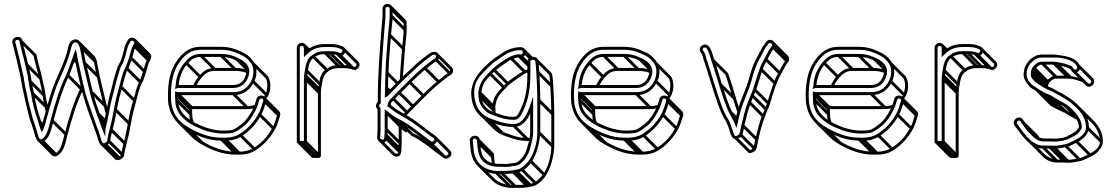

<svg xmlns="http://www.w3.org/2000/svg" viewBox="-20 -714 5633 970"><path d="M57.3 -500.7C54 -515 76.5 -516.5 78.6 -504.6C85.6 -466.8 100.1 -423 107.7 -385.5C114.3 -352.7 120.7 -336.9 124.5 -302.1C128.4 -269.9 131.7 -266.5 136.7 -241.5C144.1 -189.4 158.8 -140.9 173.9 -95.6C177.3 -85.6 178.7 -77.1 183.6 -64.3C184.5 -60.8 184.5 -61.3 185.3 -59.6L192 -46.3L198.7 -59.6C207.1 -76.3 210 -93.8 215.2 -113C227.8 -159 241 -204.6 255.1 -248.2C278.1 -318.8 315.4 -377.9 335.2 -455.1C340.2 -474.4 342.5 -492.4 354.4 -498.3C371 -506.6 380.7 -483.6 383.7 -472.2C388.3 -452.4 393.3 -418.8 398.7 -395.3C410.7 -343.4 422.5 -299 433.7 -248.4C442.3 -209.2 456.9 -171.5 468.9 -136.5C472.7 -125.5 476.8 -116 480 -108.4L488.9 -81.5C492 -72.3 495.3 -65 498 -58.2L512.3 -22.6L512.5 -61C512.5 -62.1 512.7 -64.1 513.2 -66C525.8 -108.1 533.8 -172.6 545.2 -215C553.7 -246.6 562.3 -278 569.3 -308.3L577.2 -336C581.8 -352.1 586.8 -370.1 593.5 -381.2C610.9 -410 617.5 -451.4 626.1 -479.7C628.4 -486.9 634.4 -495.2 638.6 -503.5C645 -514.6 663.3 -505.5 657.4 -493.5L652.5 -484.7C641.9 -466.2 639.2 -444.2 632.9 -425.4C627.4 -408.8 620.5 -386.8 613.3 -372.3C597.6 -344.6 591.2 -308.2 582.8 -278.1C572.1 -239.7 563 -205.7 555.6 -161.3C548.4 -122.8 542.7 -93.9 533.8 -60.9C527.3 -37 525 -26.1 521.6 -3C521.2 -0.8 518.9 3.3 509.5 8.4C493.6 16.8 487.9 -20 484.2 -33C480.9 -45.4 474.6 -60.1 469 -74.6L460 -100.6C448.3 -131 435.4 -170.4 424 -203.7C403.8 -262.6 392.8 -327.2 378.3 -390.7C375.1 -404.8 371.4 -420.6 369.5 -433.7C368.9 -437.7 369 -439.7 368.3 -442.8L362.7 -465.2L354 -443.8C352.7 -440.4 351.3 -435.5 350.8 -433.1L345 -417.6C334.7 -390.1 326.1 -362.2 315.1 -337C280.8 -268.3 257.6 -189.3 235.8 -107.4C225.3 -68.2 216.9 -22.8 189.4 -10.3C175.4 -4 169.5 -43.2 165 -55.6C160.1 -68.5 160.3 -75.1 154.9 -87.9C143.7 -114.6 136.9 -150.6 128.2 -182C122.6 -202.3 119.1 -219.4 115.4 -240.3C111.2 -263.6 107.3 -269.7 103.4 -299C98.7 -334.6 92.5 -350.5 86.4 -381.5C78.4 -421.7 65.9 -463.3 57.3 -500.7ZM42.7 -497.3C51.5 -458.9 63.8 -418 71.6 -378.5C78.1 -345.7 83.9 -331.9 88.6 -297C92.7 -266.2 96.7 -259.5 100.6 -237.7C104.4 -216.3 109.3 -197.3 113.7 -178.3C121.3 -147.9 128.7 -110.9 141.1 -82.1C145.1 -72.1 145.5 -64.7 151 -50.4C156 -36.7 163.1 18.1 195.6 3.3C233.2 -13.8 240.6 -67.6 250.2 -103.6C272 -185.3 295.1 -263.5 328.7 -330.6L328.8 -330.8C339.8 -357.2 348.2 -383.2 358.6 -411.1C373.2 -339.1 388.1 -267.8 409.8 -198.7C420.6 -166.3 434.1 -126.3 446 -95.4L455 -69.4C459.9 -55.1 464.8 -42.6 469.9 -28.5C473.7 -17.9 477 6.2 489 18.2C505.4 34.7 534.7 14.9 536.4 -1C539.8 -22.9 541.9 -33.8 548.2 -57.1C557.3 -90.4 563.6 -120 570.4 -158.7C578.1 -202.3 585.8 -233.9 597.2 -273.9C606.1 -305.3 613 -341.6 626.5 -365.3C635.2 -381.2 641.7 -404.3 647.1 -420.6C654.1 -441.5 657 -462.3 665.5 -477.3L670.6 -486.5C684.9 -515.1 642.2 -539.9 625.5 -510.7C621.6 -502.9 615.4 -493.3 611.9 -484.3C603.4 -453.8 596.2 -412.3 580.8 -389.2C572.6 -376.4 567.2 -356.5 562.8 -340L554.7 -311.9C547.2 -281.9 539.6 -250.6 530.8 -219C528.1 -208.8 503.1 -86.5 503.1 -86.5L494 -113.6C490.6 -121.5 487 -131.1 483.1 -141.5C471.2 -177 456.7 -213.9 448.3 -251.6C436.9 -302.9 425.3 -346.7 413.3 -398.7C408 -421.6 403.2 -454.3 398.3 -475.8C393.3 -494.6 375.9 -525.9 347.6 -511.7C326.3 -501 324.7 -474.4 320.8 -458.9C301.6 -384.1 264.7 -325.9 240.9 -252.8C223.5 -199.5 208.8 -142.9 192.9 -86.8C191.9 -90.8 190.3 -94.1 187.9 -100.9C172.6 -144.6 158.6 -193.5 151.4 -244.1C147.3 -271 143.2 -272.7 139.5 -303.9C135.4 -340.4 128.7 -356.8 122.4 -388.5C114.5 -427.5 100.1 -470.7 93.4 -507.4C87 -542.4 35.6 -528 42.7 -497.3ZM187.2 1.8 257.9 72.5 268.5 61.9 197.8 -8.8ZM237.7 -100.2 308.4 -29.5 319 -40.1 248.3 -110.8ZM316.7 -328.7 387.4 -258 398 -268.6 327.3 -339.3ZM346.7 -409.7 363.7 -392.7 374.3 -403.3 357.3 -420.3ZM352.7 -425.7 358.1 -420.3 368.7 -430.9 363.3 -436.3ZM507.7 20.3 578.4 91 589 80.4 518.3 9.7ZM523.7 3.3 594.4 74 605 63.4 534.3 -7.3ZM535.7 -53.7 606.4 17 617 6.4 546.3 -64.3ZM557.7 -154.7 628.4 -84 639 -94.6 568.3 -165.3ZM584.7 -270.7 655.4 -200 666 -210.6 595.3 -281.3ZM614.7 -363.7 685.4 -293 696 -303.6 625.3 -374.3ZM634.7 -417.7 705.4 -347 716 -357.6 645.3 -428.3ZM653.7 -475.7 724.4 -405 735 -415.6 664.3 -486.3ZM658.7 -484.7 729.4 -414 740 -424.6 669.3 -495.3ZM490.7 -78.7 502 -67.3 512.7 -78 501.3 -89.3ZM481.7 -105.7 505.8 -81.6 516.4 -92.2 492.3 -116.3ZM470.7 -133.7 508.9 -95.5 519.5 -106.1 481.3 -144.3ZM435.7 -244.7 506.4 -174 517 -184.6 446.3 -255.3ZM400.7 -391.7 471.4 -321 482 -331.6 411.3 -402.3ZM385.7 -468.7 456.4 -398 467 -408.6 396.3 -479.3ZM185.7 -60.7 187.4 -59 198 -69.6 196.3 -71.3ZM175.7 -92.7 193.5 -74.9 204.1 -85.5 186.3 -103.3ZM138.7 -237.7 209.4 -167 220 -177.6 149.3 -248.3ZM126.7 -297.7 197.4 -227 208 -237.6 137.3 -308.3ZM109.7 -381.7 180.4 -311 191 -321.6 120.3 -392.3ZM80.7 -500.7 149.8 -431.6C157.1 -393.2 170.9 -351.8 178.4 -314.8C184.9 -282 191.4 -266.2 195.3 -231.4C199.7 -194.1 204.6 -183.6 210.7 -150.1L225.5 -152.8C224.2 -159.6 223.1 -166.4 222.1 -173.3C218.3 -200.5 213.9 -201.9 210.2 -233.2C206.1 -269.7 199.5 -286.1 193.1 -317.8C185 -357.8 170.6 -401.3 163.7 -438.9L91.3 -511.3ZM371.7 -495.1 442.4 -424.4C447.9 -418.9 452.6 -409 454.4 -401.5C459.2 -381.7 464 -348.1 469.4 -324.6C481.4 -272.7 492.8 -228.1 504.4 -177.7C507.4 -164.4 510.8 -150.7 514.9 -137.6L529.2 -142.1C525.2 -155 522.1 -167.7 519 -180.9C507.2 -232.1 496 -276 484 -328C478.7 -350.9 474.2 -383.6 469 -405.1C466.6 -414.9 461.5 -426.5 453 -435L382.3 -505.7ZM655.9 -504.9 726.6 -434.1C729.3 -431.4 730.5 -427.8 728.1 -422.8L723.2 -414C712.7 -395.5 709.9 -373.5 703.6 -354.7C698.1 -338.1 691.2 -316.1 684 -301.6C668.4 -274.1 663.4 -237.2 653.6 -207.7C641.1 -170.3 633.6 -134.4 626.3 -90.6C619.1 -52.1 613.4 -23.2 604.5 9.8C598 33.7 595.8 44.6 592.3 67.7C592.2 68.6 578.6 86.6 570.3 78.3L499.6 7.6L489 18.2L559.7 88.9C576.1 105.4 605.4 85.6 607.1 69.7C610.5 47.8 612.6 37 619 13.7C628 -19.7 634.3 -49.3 641.1 -88C648.8 -131.6 656.5 -163.2 667.9 -203.2C676.8 -234.6 683.7 -270.9 697.2 -294.6C706.2 -310 712.4 -333.8 717.8 -349.9C724.8 -370.8 727.7 -391.6 736.2 -406.6L741.3 -415.8C747 -427.1 744 -437.9 737.2 -444.8L666.5 -515.5ZM390.1 -276.4C388.7 -273 387.3 -269.6 385.8 -266.3C351.5 -197.5 328.3 -118.6 306.5 -36.7C296 2.5 287.6 47.9 260.1 60.4C256 62.2 254.7 61.6 252.3 59.3L181.6 -11.5L171 -0.8L241.7 69.9C247.7 75.9 256.9 78.3 266.3 74C303.9 56.9 311.3 3.2 321 -32.9C342.8 -114.6 365.8 -192.8 399.4 -259.9C401 -263.5 402.5 -267.2 404 -270.8Z M867.5 -282.1C867.5 -281.8 867.3 -280.2 866.7 -277.8L863.4 -264.5L876.4 -268.9C877.8 -269.4 878.4 -269.5 878.4 -269.5H1158C1195.2 -269.5 1219.1 -290.5 1230.8 -316.8C1235.3 -326.9 1240.2 -342.7 1239.5 -355.7C1237.4 -393.1 1202.9 -411.4 1178.7 -422.8C1155.4 -433.7 1130.4 -441.5 1097 -441.5L994 -441.5C953.9 -441.5 933.4 -421.8 915.3 -400.9C889.5 -371.1 870.3 -333.3 867.5 -282.1ZM882.8 -284.5C887.1 -329.8 902.9 -363.6 926.7 -391.1C944.1 -411.3 959.9 -426.5 994 -426.5L1097 -426.5C1128.1 -426.5 1150.3 -419.6 1172.3 -409.2C1192.8 -399.6 1224.5 -384.8 1224.5 -355V-354.2C1226.1 -345.9 1220.6 -331 1217.2 -323.2C1207.6 -301 1189.3 -284.5 1158 -284.5ZM1118 -54.5H1098C1092.2 -54.5 1087.4 -54.8 1083 -55.4C1052.6 -59.2 1025.6 -66.6 1000.9 -76.9C978.5 -86.3 954.3 -97.4 937.5 -110C908.4 -131.8 880.5 -158.6 880.5 -208V-208.3C879.6 -217.1 879.5 -224.5 879.5 -233.5H1158C1215 -233.5 1244.7 -263.4 1263.8 -300.7C1277.8 -328.3 1281.4 -369.4 1263.9 -397.9C1252.1 -417.2 1234 -435.4 1213.4 -445.7C1181 -461.9 1146.2 -477.5 1097 -477.5H994C928.8 -477.5 894.5 -437.9 869.8 -401.2C841.5 -359.2 828.5 -302 828.5 -233C828.5 -212.7 828.6 -192.4 833.7 -175.1C846.6 -116.7 883.2 -80.8 928.8 -55C973 -30 1030.2 -3.5 1098 -3.5H1118C1151.1 -3.5 1176.8 -10.7 1199.1 -24.7C1241.8 -51.5 1274.3 -87.8 1298.5 -131.3C1310.7 -153.1 1316.7 -176.5 1324.2 -199.8C1327.3 -209.5 1324.3 -218.1 1318.6 -223.8C1307.1 -235.3 1281.9 -235.3 1275.8 -214.2C1271.7 -201.8 1268.3 -186.6 1263.2 -175C1252.3 -150.6 1237.3 -126.3 1221.2 -106.7C1215.3 -99.6 1198.9 -85.2 1188.7 -78.2C1171 -65.9 1160 -55.5 1136 -55.5H1135.5C1130.4 -54.8 1124.6 -54.5 1118 -54.5ZM864.5 -233C864.5 -224.8 865.5 -216.3 865.5 -207.4C865.5 -168.8 882.2 -140.5 902.8 -119.9C927.9 -94.8 959 -77 995.3 -63C1021.6 -51 1049.9 -44.5 1081 -40.6C1086 -39.9 1091.8 -39.5 1098 -39.5H1118C1124.6 -39.5 1131.8 -40.4 1136.4 -40.5C1167.1 -41.4 1180.5 -55.1 1197 -65.7C1206.7 -72.1 1225.1 -87.6 1232.8 -97.2C1249.9 -117.8 1265.5 -143.4 1276.9 -169C1282.9 -182.5 1286.3 -198.3 1290.1 -209.6C1293.5 -220.9 1313.6 -217.3 1309.8 -204.2C1302 -180.8 1296.6 -157.8 1285.5 -138.7C1262.1 -95.8 1231.7 -62.9 1190.9 -37.3C1172.9 -26 1150 -18.5 1118 -18.5H1098C1034.1 -18.5 979.5 -43.5 936.2 -68C893.8 -92 860 -124 848.3 -178.6C846.7 -187 844.5 -195.4 844.5 -206V-206.3L844.5 -206.5C843.8 -215.7 843.5 -224.5 843.5 -233C843.5 -299.4 856.1 -354.6 882.2 -392.8C907.5 -429.9 936.7 -462.5 994 -462.5H1097C1142.9 -462.5 1174.7 -448.3 1206.6 -432.3C1224.4 -423.4 1240.9 -406.9 1251.1 -390.1C1264.5 -368.2 1262.3 -331.9 1250.2 -307.2C1233 -272.1 1206.9 -248.5 1158 -248.5H878C876.8 -248.5 875.7 -248.7 874.4 -249.1L864.5 -252.5ZM1152.7 -235.7 1223.4 -165 1234 -175.6 1163.3 -246.3ZM1251.7 -298.7 1322.4 -228 1333 -238.6 1262.3 -309.3ZM927.2 -56.2 997.9 14.5 1008.5 3.9 937.8 -66.8ZM1092.7 -5.7 1163.4 65 1174 54.4 1103.3 -16.3ZM1112.7 -5.7 1183.4 65 1194 54.4 1123.3 -16.3ZM1189.7 -25.7 1260.4 45 1271 34.4 1200.3 -36.3ZM1286.7 -129.7 1357.4 -59 1368 -69.6 1297.3 -140.3ZM1311.7 -196.7 1382.4 -126 1393 -136.6 1322.3 -207.3ZM867.7 -202.7 938.4 -132 949 -142.6 878.3 -213.3ZM869.7 -276.7 874.7 -271.7 885.3 -282.3 880.3 -287.3ZM915.7 -390.7 986.4 -320 997 -330.6 926.3 -401.3ZM988.7 -428.7 1059.4 -358 1070 -368.6 999.3 -439.3ZM1091.7 -428.7 1162.4 -358 1173 -368.6 1102.3 -439.3ZM1170.2 -410.7 1226.5 -354.4 1237.1 -365 1180.8 -421.3ZM1235.2 -358.2C1215.8 -365.8 1194.4 -370.8 1167.7 -370.8L1064.7 -370.8C1024.6 -370.8 1004.3 -351 986 -330.2C972.9 -315.3 962.8 -298.9 954.6 -280L968.4 -274C975.8 -291.2 985.5 -306.9 997.4 -320.4C1015 -340.4 1030.6 -355.8 1064.7 -355.8L1167.7 -355.8C1192.6 -355.8 1211.8 -351.3 1229.7 -344.3ZM866.7 -227.7 935.2 -159.2C935.3 -150.2 936.2 -144.7 936.2 -136.7C936.2 -119 940.1 -101.8 946.2 -87.9L959.9 -94C954.5 -106.2 951.2 -120.3 951.2 -137.3V-137.6L951.2 -137.9C950.5 -146.3 950.2 -154.5 950.2 -162.3V-165.4L877.3 -238.3ZM1308 -213.2 1378.7 -142.5C1380.6 -140.6 1382 -137.8 1380.5 -133.5C1372.9 -110 1367.3 -87.1 1356.2 -68C1333.3 -26 1302.4 9 1261.6 33.4C1243.4 44.3 1220.7 52.2 1188.7 52.2H1168.7C1104.9 52.2 1050.3 27.2 1006.9 2.7C989.4 -7.2 973.4 -18.5 960 -32L889.2 -102.7L878.6 -92.1L949.3 -21.4C964 -6.7 981.2 5.4 999.5 15.8C1043.7 40.7 1100.9 67.2 1168.7 67.2H1188.7C1221.8 67.2 1247.5 60 1269.8 46C1312.5 19.2 1345 -17.1 1369.2 -60.6C1381.4 -82.4 1387.4 -105.8 1394.9 -129.1C1398 -138.8 1395 -147.4 1389.3 -153.1L1318.6 -223.8ZM1252.2 -388.7 1322.3 -318.6C1335.4 -295.5 1331.9 -261.1 1321 -236.5C1317.7 -229.2 1314.4 -225 1310.5 -219.5L1322.7 -210.9C1327 -216.9 1330.8 -223.2 1334.3 -229.7C1348.7 -257 1350.8 -300.8 1334.1 -328L1262.8 -399.3ZM1269.7 -185.3C1258.3 -180.6 1244.9 -177.8 1228.7 -177.8H951.8L883.3 -246.3L872.7 -235.7L945.6 -162.8H1228.7C1246.7 -162.8 1262.1 -165.9 1275.5 -171.5Z M1505 -497.5C1491.1 -497.5 1479.5 -486.3 1479.5 -472V2C1479.5 13.8 1494 13.5 1505 13.5C1513 13.5 1530.5 15.4 1530.5 2L1530.5 -315C1530.5 -321.7 1530.8 -327 1531.5 -331.5V-332C1531.5 -340.2 1534.1 -347.8 1535.4 -356.9C1539.7 -386.8 1547.6 -413.6 1566.2 -422.7C1580 -434.7 1595.1 -440.5 1622 -440.5H1646C1658.9 -440.5 1670.7 -439.6 1680.6 -436.9L1690.1 -433.1C1722.4 -419.3 1738.1 -471.6 1708.3 -480.1L1697.7 -484C1682 -490.5 1665.1 -491.5 1646 -491.5H1622C1580.9 -491.5 1554.1 -479.6 1530.5 -460.1V-472C1530.5 -486.1 1519 -497.5 1505 -497.5ZM1515.5 -472V-424.9L1528.3 -437.7C1551.3 -460.7 1576.5 -476.5 1622 -476.5H1646C1664.8 -476.5 1679.5 -475.1 1692.3 -470L1703.7 -465.9C1716.6 -461.8 1707.4 -442 1695.9 -446.9L1685.4 -451.1C1674.1 -454.5 1659.9 -455.5 1646 -455.5H1622C1593.4 -455.5 1573.3 -448.2 1557.8 -435.3C1531.6 -421.5 1524.6 -387.5 1520.6 -359C1519.6 -352.2 1517.1 -342.5 1516.5 -332.5C1516.1 -326.7 1515.5 -321.8 1515.5 -315L1515.5 -2.1C1513 -1.7 1509.6 -1.5 1505 -1.5C1500.4 -1.5 1496.6 -1.8 1494.5 -2.1V-472C1494.5 -477.9 1499.3 -482.5 1505 -482.5C1510.7 -482.5 1515.5 -477.8 1515.5 -472ZM1499.7 11.3 1570.4 82 1581 71.4 1510.3 0.7ZM1517.7 7.3 1588.4 78 1599 67.4 1528.3 -3.3ZM1517.7 -309.7 1588.4 -239 1599 -249.6 1528.3 -320.3ZM1518.7 -326.7 1589.4 -256 1600 -266.6 1529.3 -337.3ZM1522.7 -352.7 1593.4 -282 1604 -292.6 1533.3 -363.3ZM1556.7 -423.7 1627.4 -353 1638 -363.6 1567.3 -434.3ZM1616.7 -442.7 1687.4 -372 1698 -382.6 1627.3 -453.3ZM1640.7 -442.7 1711.4 -372 1722 -382.6 1651.3 -453.3ZM1517.7 -466.7 1533 -451.4 1543.6 -462 1528.3 -477.3ZM1512.4 -479.4 1537.2 -454.6 1547.8 -465.2 1523 -490ZM1707.4 -463.9 1778.1 -393.2C1785.2 -386.1 1776.3 -373.3 1767.9 -375.7L1698.3 -445.3L1687.7 -434.7L1759.4 -363C1783.3 -352.6 1809.9 -382.6 1788.7 -403.8L1718 -474.5ZM1602.2 -260.8V-261.3C1602.2 -269.5 1604.8 -277 1606.1 -286.2C1610.4 -316.4 1618.4 -342.4 1636.9 -352C1650.9 -363.9 1665.6 -369.8 1692.7 -369.8H1716.7C1729.7 -369.8 1742.6 -368.7 1751.7 -366.1L1779.5 -358.1L1688.3 -449.3L1677.7 -438.7L1732.1 -384.3C1725.2 -384.7 1722.1 -384.8 1716.7 -384.8H1692.7C1664.1 -384.8 1644 -377.5 1628.5 -364.6C1602.4 -350.8 1595.3 -316.8 1591.3 -288.3C1590.3 -281.5 1587.8 -271.8 1587.2 -261.8C1586.8 -256 1586.2 -251 1586.2 -244.3L1586.2 68.6C1583.8 69 1580.3 69.2 1575.7 69.2C1569 69.2 1564.3 68.5 1563.1 68.2L1492.9 -2L1482.3 8.6L1553 79.3C1558.4 84.7 1566.1 84.2 1575.7 84.2C1583.8 84.2 1601.2 86.1 1601.2 72.7L1601.2 -244.3C1601.2 -251 1601.5 -256.3 1602.2 -260.8Z M1948.5 -669V-634C1948.5 -607.7 1942.7 -567.5 1940.5 -538.6C1935.9 -476.7 1929.3 -412.3 1927.5 -346.2C1926.8 -322.2 1925.5 -296.9 1925.5 -270.1C1925.5 -257.3 1925.2 -245.3 1924.5 -233.4L1923.8 -220.5L1935.4 -226.3C1939.2 -228.2 1941.6 -231.4 1945.6 -236L1975.4 -265.8C2009.3 -302.5 2046.5 -336.1 2083.2 -370.6C2096.8 -383.4 2115.4 -399.6 2129.3 -409.8C2135.5 -414.4 2141.1 -418.2 2146.7 -423.1L2159.9 -432.6C2169.8 -439.6 2176.6 -439.4 2180.2 -435.8C2184.7 -431.2 2183.9 -422.6 2178.8 -419.2C2156.8 -406.7 2140.8 -391.7 2121.4 -376.4C2094.6 -355.2 2068.1 -329.7 2043.7 -305.3L1990.6 -252.2C1982.1 -243.7 1972.7 -233.3 1960.7 -221.3C1944.3 -204.9 1940.7 -200.9 1936.8 -177.3C1950.3 -168.9 1964.5 -155.6 1980.1 -145.6L2004.4 -131.4C2026.4 -118.6 2054.8 -102.3 2076.6 -86L2114.5 -58C2127.2 -48.6 2138.5 -38.7 2150.7 -29.9L2169.8 -16.8C2181.9 -8.7 2167.1 6.8 2157.3 -0.1C2105.4 -36.7 2054.7 -83.4 1994.5 -112.6C1984.6 -117.4 1976.6 -122.5 1968.9 -127.4C1956.8 -135.1 1946.9 -144.4 1935.5 -153L1923.5 -162L1923.5 -61C1923.5 -52.5 1923.2 -43 1922.5 -32.5L1921.5 -17.2V-17C1921.5 -3 1901.1 -8.5 1900.5 -18.7L1901.5 -33.5C1902.2 -43.6 1902.5 -52.8 1902.5 -61V-169C1892 -176 1892.8 -184.2 1903.5 -190.8V-197C1903.5 -336 1913.8 -467.4 1924.5 -593.3C1925.9 -609.8 1927.5 -623.6 1927.5 -634V-669C1927.5 -675.6 1931.5 -679.5 1937.5 -679.5C1943.7 -679.5 1948.5 -675.2 1948.5 -669ZM1937.5 -694.5C1923.1 -694.5 1912.5 -683.2 1912.5 -669V-634C1912.5 -624.4 1911 -611.6 1909.5 -594.8C1898.9 -468.6 1888.6 -338.7 1888.5 -198.8C1878.7 -189.8 1874.8 -174 1887.5 -161.3V-61C1887.5 -53.2 1887.2 -44.4 1886.5 -34.5L1885.5 -19.2V-19C1885.5 1 1914 16.9 1930.5 -0.8C1932.2 -2.6 1936.5 -16.5 1936.5 -16.5L1937.5 -31.5C1938.2 -42.4 1938.5 -52.1 1938.5 -61V-131.7C1945.5 -126.2 1953.2 -120.1 1960.7 -114.8C1968.9 -109.1 1978.6 -104.7 1987.5 -99.4C2046 -71.3 2095 -25.7 2148.7 12.1C2176 31.4 2205.2 -11 2178.2 -29.2L2159.3 -42.1C2147.7 -50.5 2135 -59.6 2123.6 -69.9L2085.5 -98C2063.3 -114.4 2034.9 -132.9 2011.6 -144.6L1987.9 -158.4C1977.3 -164.6 1966.6 -175.2 1953.2 -184.5C1955.9 -197.3 1956.4 -195.8 1971.3 -210.7C1983.3 -222.7 1993.5 -233.3 2001.4 -241.8L2054.3 -294.7C2078.5 -318.9 2104.8 -344.1 2130.7 -364.6C2151 -380.8 2165.3 -394.3 2186.7 -406.5C2197.5 -412.6 2202.7 -429.6 2194.2 -442.2C2183 -459.3 2162.8 -450.8 2152.1 -445.5L2137.3 -434.9C2131.4 -429.6 2125.8 -425.3 2120.7 -422.2C2106.3 -410.7 2086.7 -395.3 2072.8 -381.4C2036.3 -348 1998.4 -312.9 1964.6 -276.2L1940.3 -251.9C1940.4 -257.1 1940.5 -264.1 1940.5 -269.9C1940.5 -296.4 1941.8 -321.8 1942.5 -345.8C1944.3 -411.1 1950.9 -475.3 1955.5 -537.5C1957.6 -565.6 1963.5 -605.9 1963.5 -634V-669C1963.5 -683.5 1951.7 -694.5 1937.5 -694.5ZM1923.7 -11.7 1994.4 59 2005 48.4 1934.3 -22.3ZM1924.7 -26.7 1995.4 44 2006 33.4 1935.3 -37.3ZM1925.7 -55.7 1996.4 15 2007 4.4 1936.3 -66.3ZM1925.7 -141.7 1996.4 -71 2007 -81.6 1936.3 -152.3ZM2147.7 11.3 2218.4 82 2229 71.4 2158.3 0.7ZM1960.7 -210.7 2031.4 -140 2042 -150.6 1971.3 -221.3ZM1990.7 -241.7 2061.4 -171 2072 -181.6 2001.3 -252.3ZM2043.7 -294.7 2114.4 -224 2125 -234.6 2054.3 -305.3ZM2120.7 -365.2 2191.4 -294.5 2202 -305.1 2131.3 -375.8ZM2177.7 -407.7 2248.4 -337 2259 -347.6 2188.3 -418.3ZM1927.7 -264.7 1945.7 -246.7 1956.3 -257.3 1938.3 -275.3ZM1929.7 -340.7 1984.2 -286.2 1994.8 -296.8 1940.3 -351.3ZM1942.7 -532.7 2013.4 -462 2024 -472.6 1953.3 -543.3ZM1950.7 -628.7 2021.4 -558 2032 -568.6 1961.3 -639.3ZM1950.7 -663.7 2021.4 -593 2032 -603.6 1961.3 -674.3ZM1945.6 -676.3 2016.3 -605.6C2018.1 -603.8 2019.2 -601.3 2019.2 -598.3V-563.3C2019.2 -537 2013.4 -496.7 2011.2 -467.9C2007.4 -416.6 2002.3 -363.7 1999.6 -309.6L2014.5 -308.8C2017.2 -362.5 2022.4 -415.3 2026.2 -466.8C2028.3 -494.8 2034.2 -535.2 2034.2 -563.3V-598.3C2034.2 -605.3 2031.4 -611.7 2026.9 -616.2L1956.2 -686.9ZM2182.7 -432.7 2252.8 -362.5C2255.7 -357.1 2253.3 -350.7 2249.5 -348.5C2227.6 -335.7 2211.5 -321 2192.1 -305.7C2165.3 -284.5 2138.8 -259 2114.4 -234.6L2061.3 -181.5C2052.8 -173 2043.4 -162.6 2031.4 -150.6C2024.4 -143.6 2020 -139.7 2016.3 -134.8L2028.4 -125.9C2030.6 -128.9 2034.8 -132.8 2042 -140C2054 -152 2064.3 -162.6 2072.1 -171.1L2125 -224C2149.2 -248.2 2175.5 -273.4 2201.4 -293.9C2221.8 -310 2236 -323.6 2257.4 -335.8C2268.4 -342.4 2273.4 -359.3 2264.5 -372.1L2193.3 -443.3ZM2171.8 -15.2 2242.5 55.5C2251.3 64.3 2236.8 76.7 2228 70.6C2176.4 34.2 2126.6 -13.1 2066.1 -41.5L1996.3 -111.3L1985.7 -100.7L2057.3 -29C2116.5 -1.7 2165.6 44.9 2219.4 82.8C2242.5 99.1 2275.5 67.3 2253.1 44.9L2182.4 -25.8ZM1959.7 -115.7 1994.2 -81.2 1994.2 9.7C1994.2 18.2 1993.9 27.8 1993.2 38.2L1992.2 53.5V53.7C1992.2 62.4 1981 65.5 1973.9 58.4L1903.2 -12.3L1892.6 -1.7L1963.3 69C1973.1 78.8 1991 80.9 2001.2 69.9C2002.9 68.1 2007.2 54.2 2007.2 54.2L2008.2 39.2C2008.9 28.4 2009.2 18.6 2009.2 9.7L2009.2 -61C2016.2 -55.5 2023.9 -49.4 2031.4 -44.1L2041 -55.6L1970.3 -126.3Z M2535.4 114.5C2528.5 113.9 2520 113.5 2512 113.5H2488.3C2460.8 110.8 2444.2 102.9 2429.3 88C2412.9 71.6 2408.1 41.6 2405.5 7.4L2404.5 -6.8C2398.5 -40.4 2349.7 -31.5 2353.5 -1.2L2354.5 11.8C2355.8 21.1 2356.9 30 2357.5 38.5C2362.8 112.5 2412 158.8 2485.4 164.5L2485.7 164.5H2512C2532.6 164.5 2555.5 165 2573.4 161.4L2589.9 158.5C2623 155.3 2650.3 126.6 2666.3 103.1C2690.6 67.3 2706 10.5 2709.5 -44.5L2709.5 -44.8V-208C2709.5 -261.7 2706.8 -300.9 2704.5 -350.4C2702.7 -372.5 2703.2 -395.1 2697.1 -413.5C2688.9 -436 2644.5 -428.8 2644.5 -405V-338C2644.5 -252.6 2629.6 -196 2600.4 -142.6C2592.5 -128.1 2588 -123.5 2574 -123.5C2545.6 -123.5 2520.3 -130.5 2497.7 -139C2478.2 -146.4 2457.6 -151.3 2444 -163.6C2427.7 -178.3 2412.5 -199 2412.5 -226V-226.4C2411.8 -233.5 2411.5 -238.9 2411.5 -245.6C2416.3 -290.4 2434.7 -310.1 2461.4 -336.8L2480.2 -356.6C2483.6 -360.2 2563.1 -416.9 2564.3 -414.3C2570.6 -417.4 2593.5 -424.5 2601 -424.5L2611 -424.5C2625.1 -424.5 2636.5 -435.1 2636.5 -449.5C2636.5 -463.7 2625.5 -475.5 2611 -475.5H2601C2592.1 -475.5 2581.6 -473.3 2570 -470.2C2542.6 -463 2533.2 -456.5 2509.4 -440.8C2487.3 -426.2 2461.6 -409.2 2444.7 -392.3L2424.7 -372.3C2393.2 -340.8 2366.4 -307.6 2360.5 -248.3V-248C2360.5 -172.2 2393.2 -125.6 2447.3 -103C2483.9 -87.7 2523.2 -72.5 2575 -72.5C2618.6 -72.5 2642.8 -106 2658.5 -140.2L2658.5 -47C2658.5 -27.9 2654.6 -7.9 2649.8 8.9C2646.6 21.6 2637.3 53.2 2632.6 61C2621.9 78.8 2603.1 105.2 2582.9 108.6L2564.8 110.7L2563.8 111.2C2553.6 111.2 2545.5 114.4 2535.4 114.5ZM2621.5 -449.5C2621.5 -443.5 2617.6 -439.5 2611 -439.5L2601 -439.5C2588.3 -439.5 2566.5 -432.1 2557.7 -427.7C2531.1 -414.4 2490.5 -386.8 2469.8 -367.4L2450.6 -347.2C2423.5 -320.1 2402.8 -296.9 2396.5 -246.4V-246C2396.5 -240 2397.3 -232.4 2397.5 -225.7C2398.4 -191.2 2417 -169.4 2433.7 -152.7C2448.7 -137.7 2474.5 -132.1 2492.3 -125C2516.3 -116.4 2542.9 -108.5 2574 -108.5C2594.4 -108.5 2604.8 -119.4 2613.6 -135.4C2643.9 -191 2659.5 -250.9 2659.5 -338V-405C2659.5 -413 2681.2 -412.8 2682.9 -408.5C2687.6 -394.6 2687.3 -372.4 2689.5 -349.3C2691.9 -299.8 2694.5 -261 2694.5 -208V-45C2694.5 8 2676.6 62.9 2653.9 94.6C2645.3 106.1 2625.2 128.1 2612.3 135.5C2603.7 140.4 2595.8 143 2588.4 143.5L2588 143.5L2570.6 146.6C2554.8 149.4 2532.8 149.5 2512 149.5H2486.3C2419.2 143.9 2377.3 104.6 2372.5 37.4C2371.5 24.7 2369.7 10.8 2368.4 -2.9C2366.6 -17.5 2387.5 -15.7 2389.5 -5.3L2390.5 8.6C2392.9 39.8 2396.7 70.7 2413 92.5C2428.9 113.7 2454.7 125.5 2487.7 128.5H2512C2519.9 128.5 2527.5 128.8 2534.7 129.5H2535C2548.4 129.5 2558.8 128.3 2569.1 125.3L2585 123.4C2614.8 118.5 2635.2 86.6 2645.3 69C2653.9 55.4 2660.8 26.3 2664.3 12.8C2669.2 -6.4 2673.5 -25.9 2673.5 -47L2673.5 -227.2L2658.9 -183.4C2644.7 -140.7 2622.9 -87.5 2575 -87.5C2526.6 -87.5 2490.9 -103.5 2452.5 -117.1C2404 -137.8 2375.5 -181 2375.5 -247.7C2375.5 -302.8 2405 -331.3 2435.3 -361.7L2455.3 -381.7C2470.5 -396.8 2495.7 -413.8 2517.6 -428.2C2542.3 -444.5 2547.6 -448.8 2574 -455.8C2585.3 -458.7 2593.9 -460.5 2601 -460.5H2611C2617.2 -460.5 2621.5 -455.7 2621.5 -449.5ZM2444.7 -104.7 2515.4 -34 2526 -44.6 2455.3 -115.3ZM2569.7 -74.7 2640.4 -4 2651 -14.6 2580.3 -85.3ZM2413.7 93.3 2423.7 103.3 2434.3 92.7 2424.3 82.7ZM2392.7 13.3 2463.4 84 2474 73.4 2403.3 2.7ZM2480.7 162.3 2551.4 233 2562 222.4 2491.3 151.7ZM2506.7 162.3 2577.4 233 2588 222.4 2517.3 151.7ZM2566.7 159.3 2637.4 230 2648 219.4 2577.3 148.7ZM2583.7 156.3 2654.4 227 2665 216.4 2594.3 145.7ZM2610.7 147.3 2681.4 218 2692 207.4 2621.3 136.7ZM2654.7 104.3 2725.4 175 2736 164.4 2665.3 93.7ZM2696.7 -39.7 2767.4 31 2778 20.4 2707.3 -50.3ZM2696.7 -202.7 2767.4 -132 2778 -142.6 2707.3 -213.3ZM2691.7 -344.7 2762.4 -274 2773 -284.6 2702.3 -355.3ZM2399.7 -220.7 2470.4 -150 2481 -160.6 2410.3 -231.3ZM2398.7 -240.7 2469.4 -170 2480 -180.6 2409.3 -251.3ZM2450.7 -336.7 2521.4 -266 2532 -276.6 2461.3 -347.3ZM2469.7 -356.7 2540.4 -286 2551 -296.6 2480.3 -367.3ZM2555.7 -415.7 2626.4 -345 2637 -355.6 2566.3 -426.3ZM2595.7 -426.7 2646.7 -375.7 2657.3 -386.3 2606.3 -437.3ZM2605.7 -426.7 2646.7 -385.7 2657.3 -396.3 2616.3 -437.3ZM2623.7 -444.2 2656.4 -411.5 2667 -422.1 2634.3 -454.8ZM2618.3 -457.5 2662.5 -413.4 2673.1 -424 2628.9 -468.2ZM2470.3 -136.9 2484.9 -140.2C2483.8 -145 2483.2 -150 2483.2 -155.3V-155.6C2482.6 -162.8 2482.3 -168.2 2482.2 -174.9C2487 -219.7 2505.4 -239.4 2532.1 -266L2550.9 -285.9C2554.3 -289.5 2633.8 -346.2 2635 -343.6C2638.2 -345.2 2646.2 -348.1 2654.1 -350.4L2650 -364.8C2641.2 -362.3 2633.3 -359 2628.2 -356.9L2628.1 -356.8C2601.3 -342 2563.1 -315.3 2540.5 -296.7L2521.3 -276.5C2495.3 -250.5 2471.4 -225.6 2467.2 -175.7V-175.3C2467.2 -163.3 2468 -146.8 2470.3 -136.9ZM2684.7 -405.7 2754.1 -336.3C2758.5 -320.9 2758.1 -300.9 2760.2 -278.6C2762.6 -229.1 2765.2 -190.3 2765.2 -137.3L2765.2 25.7C2765.2 78.7 2747.3 133.6 2724.6 165.3C2716 176.8 2695.9 198.9 2683 206.2C2674.2 211.2 2666.4 213.6 2658.8 214.3L2641.3 217.3C2625.5 220.1 2603.5 220.2 2582.7 220.2H2557C2521.7 217.3 2495.4 205.6 2476 186.2L2405.3 115.5L2394.7 126.1L2465.4 196.8C2488.4 219.8 2518.8 231.3 2556.4 235.2H2582.7C2603.3 235.2 2626.2 235.7 2644.1 232.1L2660.6 229.2C2693.7 226 2721 197.4 2737 173.8C2761.3 138 2776.8 81.2 2780.2 26.2L2780.2 25.9L2780.2 -137.3C2780.2 -191 2777.5 -230.2 2775.2 -279.7V-279.8L2775.2 -280C2773 -302.9 2773.5 -325.7 2767.3 -344.3L2695.3 -416.3ZM2391.7 -0.7 2460.4 68 2461.2 79.3C2462.3 93.5 2463.8 107.4 2466.4 120.5L2481.1 117.6C2478.7 105.5 2477.2 92 2476.2 78.2L2475 61.4L2402.3 -11.3ZM2660.5 -18.6C2655.9 -17.4 2651 -16.8 2645.7 -16.8C2597.3 -16.8 2561.6 -32.8 2523.2 -46.4C2508.6 -52.5 2494.9 -61.8 2483.2 -73.5L2412.5 -144.2L2401.8 -133.6L2472.6 -62.9C2485.8 -49.6 2501.3 -39.3 2517.8 -32.4C2555.3 -19 2593.8 -1.8 2645.7 -1.8C2652.2 -1.8 2658.4 -2.6 2664.1 -4Z M2903.5 -282.1C2903.5 -281.8 2903.3 -280.2 2902.7 -277.8L2899.4 -264.5L2912.4 -268.9C2913.8 -269.4 2914.4 -269.5 2914.4 -269.5H3194C3231.2 -269.5 3255.1 -290.5 3266.8 -316.8C3271.3 -326.9 3276.2 -342.7 3275.5 -355.7C3273.4 -393.1 3238.9 -411.4 3214.7 -422.8C3191.4 -433.7 3166.4 -441.5 3133 -441.5L3030 -441.5C2989.9 -441.5 2969.4 -421.8 2951.3 -400.9C2925.5 -371.1 2906.3 -333.3 2903.5 -282.1ZM2918.8 -284.5C2923.1 -329.8 2938.9 -363.6 2962.7 -391.1C2980.1 -411.3 2995.9 -426.5 3030 -426.5L3133 -426.5C3164.1 -426.5 3186.3 -419.6 3208.3 -409.2C3228.8 -399.6 3260.5 -384.8 3260.5 -355V-354.2C3262.1 -345.9 3256.6 -331 3253.2 -323.2C3243.6 -301 3225.3 -284.5 3194 -284.5ZM3154 -54.5H3134C3128.2 -54.5 3123.4 -54.8 3119 -55.4C3088.6 -59.2 3061.6 -66.6 3036.9 -76.9C3014.5 -86.3 2990.3 -97.4 2973.5 -110C2944.4 -131.8 2916.5 -158.6 2916.5 -208V-208.3C2915.6 -217.1 2915.5 -224.5 2915.5 -233.5H3194C3251 -233.5 3280.7 -263.4 3299.8 -300.7C3313.8 -328.3 3317.4 -369.4 3299.9 -397.9C3288.1 -417.2 3270 -435.4 3249.4 -445.7C3217 -461.9 3182.2 -477.5 3133 -477.5H3030C2964.8 -477.5 2930.5 -437.9 2905.8 -401.2C2877.5 -359.2 2864.5 -302 2864.5 -233C2864.5 -212.7 2864.6 -192.4 2869.7 -175.1C2882.6 -116.7 2919.2 -80.8 2964.8 -55C3009 -30 3066.2 -3.5 3134 -3.5H3154C3187.1 -3.5 3212.8 -10.7 3235.1 -24.7C3277.8 -51.5 3310.3 -87.8 3334.5 -131.3C3346.7 -153.1 3352.7 -176.5 3360.2 -199.8C3363.3 -209.5 3360.3 -218.1 3354.6 -223.8C3343.1 -235.3 3317.9 -235.3 3311.8 -214.2C3307.7 -201.8 3304.3 -186.6 3299.2 -175C3288.3 -150.6 3273.3 -126.3 3257.2 -106.7C3251.3 -99.6 3234.9 -85.2 3224.7 -78.2C3207 -65.9 3196 -55.5 3172 -55.5H3171.5C3166.4 -54.8 3160.6 -54.5 3154 -54.5ZM2900.5 -233C2900.5 -224.8 2901.5 -216.3 2901.5 -207.4C2901.5 -168.8 2918.2 -140.5 2938.8 -119.9C2963.9 -94.8 2995 -77 3031.3 -63C3057.6 -51 3085.9 -44.5 3117 -40.6C3122 -39.9 3127.8 -39.5 3134 -39.5H3154C3160.6 -39.5 3167.8 -40.4 3172.4 -40.5C3203.1 -41.4 3216.5 -55.1 3233 -65.7C3242.7 -72.1 3261.1 -87.6 3268.8 -97.2C3285.9 -117.8 3301.5 -143.4 3312.9 -169C3318.9 -182.5 3322.3 -198.3 3326.1 -209.6C3329.5 -220.9 3349.6 -217.3 3345.8 -204.2C3338 -180.8 3332.6 -157.8 3321.5 -138.7C3298.1 -95.8 3267.7 -62.9 3226.9 -37.3C3208.9 -26 3186 -18.5 3154 -18.5H3134C3070.1 -18.5 3015.5 -43.5 2972.2 -68C2929.8 -92 2896 -124 2884.3 -178.6C2882.7 -187 2880.5 -195.4 2880.5 -206V-206.3L2880.5 -206.5C2879.8 -215.7 2879.5 -224.5 2879.5 -233C2879.5 -299.4 2892.1 -354.6 2918.2 -392.8C2943.5 -429.9 2972.7 -462.5 3030 -462.5H3133C3178.9 -462.5 3210.7 -448.3 3242.6 -432.3C3260.4 -423.4 3276.9 -406.9 3287.1 -390.1C3300.5 -368.2 3298.3 -331.9 3286.2 -307.2C3269 -272.1 3242.9 -248.5 3194 -248.5H2914C2912.8 -248.5 2911.7 -248.7 2910.4 -249.1L2900.5 -252.5ZM3188.7 -235.7 3259.4 -165 3270 -175.6 3199.3 -246.3ZM3287.7 -298.7 3358.4 -228 3369 -238.6 3298.3 -309.3ZM2963.2 -56.2 3033.9 14.5 3044.5 3.9 2973.8 -66.8ZM3128.7 -5.7 3199.4 65 3210 54.4 3139.3 -16.3ZM3148.7 -5.7 3219.4 65 3230 54.4 3159.3 -16.3ZM3225.7 -25.7 3296.4 45 3307 34.4 3236.3 -36.3ZM3322.7 -129.7 3393.4 -59 3404 -69.6 3333.3 -140.3ZM3347.7 -196.7 3418.4 -126 3429 -136.6 3358.3 -207.3ZM2903.7 -202.7 2974.4 -132 2985 -142.6 2914.3 -213.3ZM2905.7 -276.7 2910.7 -271.7 2921.3 -282.3 2916.3 -287.3ZM2951.7 -390.7 3022.4 -320 3033 -330.6 2962.3 -401.3ZM3024.7 -428.7 3095.4 -358 3106 -368.6 3035.3 -439.3ZM3127.7 -428.7 3198.4 -358 3209 -368.6 3138.3 -439.3ZM3206.2 -410.7 3262.5 -354.4 3273.1 -365 3216.8 -421.3ZM3271.2 -358.2C3251.8 -365.8 3230.4 -370.8 3203.7 -370.8L3100.7 -370.8C3060.6 -370.8 3040.3 -351 3022 -330.2C3008.9 -315.3 2998.8 -298.9 2990.6 -280L3004.4 -274C3011.8 -291.2 3021.5 -306.9 3033.4 -320.4C3051 -340.4 3066.6 -355.8 3100.7 -355.8L3203.7 -355.8C3228.6 -355.8 3247.8 -351.3 3265.7 -344.3ZM2902.7 -227.7 2971.2 -159.2C2971.3 -150.2 2972.2 -144.7 2972.2 -136.7C2972.2 -119 2976.1 -101.8 2982.2 -87.9L2995.9 -94C2990.5 -106.2 2987.2 -120.3 2987.2 -137.3V-137.6L2987.2 -137.9C2986.5 -146.3 2986.2 -154.5 2986.2 -162.3V-165.4L2913.3 -238.3ZM3344 -213.2 3414.7 -142.5C3416.6 -140.6 3418 -137.8 3416.5 -133.5C3408.9 -110 3403.3 -87.1 3392.2 -68C3369.3 -26 3338.4 9 3297.6 33.4C3279.4 44.3 3256.7 52.2 3224.7 52.2H3204.7C3140.9 52.2 3086.3 27.2 3042.9 2.7C3025.4 -7.2 3009.4 -18.5 2996 -32L2925.2 -102.7L2914.6 -92.1L2985.3 -21.4C3000 -6.7 3017.2 5.4 3035.5 15.8C3079.7 40.7 3136.9 67.2 3204.7 67.2H3224.7C3257.8 67.2 3283.5 60 3305.8 46C3348.5 19.2 3381 -17.1 3405.2 -60.6C3417.4 -82.4 3423.4 -105.8 3430.9 -129.1C3434 -138.8 3431 -147.4 3425.3 -153.1L3354.6 -223.8ZM3288.2 -388.7 3358.3 -318.6C3371.4 -295.5 3367.9 -261.1 3357 -236.5C3353.7 -229.2 3350.4 -225 3346.5 -219.5L3358.7 -210.9C3363 -216.9 3366.8 -223.2 3370.3 -229.7C3384.7 -257 3386.8 -300.8 3370.1 -328L3298.8 -399.3ZM3305.7 -185.3C3294.3 -180.6 3280.9 -177.8 3264.7 -177.8H2987.8L2919.3 -246.3L2908.7 -235.7L2981.6 -162.8H3264.7C3282.7 -162.8 3298.1 -165.9 3311.5 -171.5Z M3532.3 -458.1C3524 -470.6 3541.7 -479 3550 -469.4C3562.1 -452.2 3564.6 -434.9 3573.9 -408.5C3586.8 -372.1 3600.3 -322.8 3612.9 -284.6C3629.2 -234.8 3642.5 -186.8 3664.4 -143.5C3675 -122.5 3683 -110.4 3692.1 -89L3701.4 -67.4L3706.3 -90.4C3715.4 -132.7 3725.8 -172 3740 -207.2C3756 -246.9 3771.9 -284 3782.3 -327.3C3785.6 -341.1 3793.1 -360 3797.2 -372.8C3805.4 -398.8 3822.5 -423.8 3834.8 -449.8C3843.3 -467.8 3851 -479.5 3862.7 -493.1C3871.6 -503.4 3886.8 -490.2 3879.2 -480.8C3863.5 -462.4 3854.4 -439 3842.5 -418.2C3833.6 -402.7 3824.2 -385.4 3817.8 -366.2C3806.7 -332.7 3795.1 -299.1 3784.8 -264.2C3781.7 -254.8 3777.9 -244.5 3773.1 -235L3759 -199.8C3745.2 -165.3 3734.7 -120.3 3725.7 -81.9C3721.6 -64 3719.1 -50.1 3715.1 -36.1C3711.5 -32.1 3700.4 -26.5 3695.5 -26.5C3687.7 -26.5 3680.7 -60 3677.4 -67.9C3671.8 -81.3 3667.4 -97.5 3658.4 -112C3629.6 -158 3612 -219.7 3593.1 -277.4C3581.2 -313.8 3566.8 -364.6 3554.1 -401.4C3549.9 -413.6 3546.4 -424.8 3544.2 -434.1C3541.5 -445.5 3536 -452.1 3532.3 -458.1ZM3786.9 -229C3805.8 -269.5 3818.1 -320.1 3832.2 -361.8C3838 -378.9 3846.2 -394.6 3855.5 -410.8C3868.2 -433 3876.9 -455 3890.8 -471.2C3910.8 -496.2 3872.4 -530 3850.9 -502.4C3839.8 -488.2 3830.1 -475 3821.2 -456.2C3809.4 -431.2 3792.3 -406.8 3782.8 -377.2C3779.1 -365.5 3771.5 -346.5 3767.7 -330.7C3757.8 -289.7 3741.9 -252.2 3726 -212.8C3714.1 -182.9 3704.6 -150.8 3696.6 -115.8C3691.8 -125.8 3684.9 -136 3677.6 -150.5C3657 -192.1 3642.8 -241.7 3627.1 -289.4C3614.8 -326.7 3601.8 -376.1 3588.1 -413.5C3579.6 -438.8 3576.7 -459.4 3561.9 -478.6C3542.1 -504.3 3501.5 -477.3 3519.7 -449.9C3525.1 -441.3 3527.7 -440.2 3529.6 -430.5C3531.7 -420.6 3535.7 -409.8 3539.9 -396.6C3552.6 -360.5 3566.8 -309.6 3578.9 -272.6C3597.6 -215.7 3615.4 -152.5 3645.6 -104C3653.1 -92 3657.5 -76.7 3663.6 -62.1C3667.1 -53.6 3673.1 -11.5 3695.5 -11.5C3707.8 -11.5 3724 -20.2 3728.7 -29.7C3735.9 -44.4 3736.8 -63.2 3740.3 -78.2C3749.4 -117 3759.5 -160.7 3773 -194.2ZM3716.7 -27.7 3787.4 43 3798 32.4 3727.3 -38.3ZM3727.7 -74.7 3798.4 -4 3809 -14.6 3738.3 -85.3ZM3760.7 -191.7 3831.4 -121 3842 -131.6 3771.3 -202.3ZM3774.7 -226.7 3845.4 -156 3856 -166.6 3785.3 -237.3ZM3786.7 -256.7 3857.4 -186 3868 -196.6 3797.3 -267.3ZM3819.7 -358.7 3890.4 -288 3901 -298.6 3830.3 -369.3ZM3843.7 -409.2 3914.4 -338.5 3925 -349.1 3854.3 -419.8ZM3879.7 -470.7 3950.4 -400 3961 -410.6 3890.3 -481.3ZM3665.7 -141.7 3698.6 -108.8 3709.2 -119.4 3676.3 -152.3ZM3614.7 -281.7 3685.4 -211 3696 -221.6 3625.3 -292.3ZM3575.7 -405.7 3645.2 -336.2C3658.4 -300 3670.8 -251.4 3683.6 -213.9C3691.7 -190 3697.4 -168.8 3705.4 -146.4L3719.5 -151.4C3697.6 -213.3 3681.6 -281.7 3658.2 -344.4L3586.3 -416.3ZM3877.7 -493.8 3948.4 -423.1C3952.4 -419.1 3953.5 -414.2 3949.9 -410.1C3934.3 -391.6 3925.1 -368.3 3913.2 -347.5C3904.4 -332 3894.9 -314.7 3888.5 -295.5C3877.4 -262 3865.8 -228.3 3855.6 -193.5C3848.4 -172.2 3838.2 -150.2 3829.8 -129.1C3816 -94.6 3805.4 -49.6 3796.4 -11.2C3792.3 6.7 3789.8 20.6 3785.8 34.6C3782.9 37.9 3773.8 42.8 3769 43.9L3700.8 -24.3L3690.2 -13.7L3763.1 59.2H3766.2C3778.9 59.2 3796 50.6 3799.7 40.5C3805.6 24.6 3807.8 8 3811 -7.5C3819 -46.2 3830.4 -90.4 3843.7 -123.5L3857.6 -158.3C3862.4 -168.6 3866.3 -178.5 3869.9 -189C3886.1 -244.2 3900.5 -295 3926.2 -340.1C3938.9 -362.3 3947.8 -384.1 3961.5 -400.5C3971.2 -412.1 3966.8 -426 3959 -433.8L3888.3 -504.5Z M4089.5 -282.1C4089.5 -281.8 4089.3 -280.2 4088.7 -277.8L4085.4 -264.5L4098.4 -268.9C4099.8 -269.4 4100.4 -269.5 4100.4 -269.5H4380C4417.2 -269.5 4441.1 -290.5 4452.8 -316.8C4457.3 -326.9 4462.2 -342.7 4461.5 -355.7C4459.4 -393.1 4424.9 -411.4 4400.7 -422.8C4377.4 -433.7 4352.4 -441.5 4319 -441.5L4216 -441.5C4175.9 -441.5 4155.4 -421.8 4137.3 -400.9C4111.5 -371.1 4092.3 -333.3 4089.5 -282.1ZM4104.8 -284.5C4109.1 -329.8 4124.9 -363.6 4148.7 -391.1C4166.1 -411.3 4181.9 -426.5 4216 -426.5L4319 -426.5C4350.1 -426.5 4372.3 -419.6 4394.3 -409.2C4414.8 -399.6 4446.5 -384.8 4446.5 -355V-354.2C4448.1 -345.9 4442.6 -331 4439.2 -323.2C4429.6 -301 4411.3 -284.5 4380 -284.5ZM4340 -54.5H4320C4314.2 -54.5 4309.4 -54.8 4305 -55.4C4274.6 -59.2 4247.6 -66.6 4222.9 -76.9C4200.5 -86.3 4176.3 -97.4 4159.5 -110C4130.4 -131.8 4102.5 -158.6 4102.5 -208V-208.3C4101.6 -217.1 4101.5 -224.5 4101.5 -233.5H4380C4437 -233.5 4466.7 -263.4 4485.8 -300.7C4499.8 -328.3 4503.4 -369.4 4485.9 -397.9C4474.1 -417.2 4456 -435.4 4435.4 -445.7C4403 -461.9 4368.2 -477.5 4319 -477.5H4216C4150.8 -477.5 4116.5 -437.9 4091.8 -401.2C4063.5 -359.2 4050.5 -302 4050.5 -233C4050.5 -212.7 4050.6 -192.4 4055.7 -175.1C4068.6 -116.7 4105.2 -80.8 4150.8 -55C4195 -30 4252.2 -3.5 4320 -3.5H4340C4373.1 -3.5 4398.8 -10.7 4421.1 -24.7C4463.8 -51.5 4496.3 -87.8 4520.5 -131.3C4532.7 -153.1 4538.7 -176.5 4546.2 -199.8C4549.3 -209.5 4546.3 -218.1 4540.6 -223.8C4529.1 -235.3 4503.9 -235.3 4497.8 -214.2C4493.7 -201.8 4490.3 -186.6 4485.2 -175C4474.3 -150.6 4459.3 -126.3 4443.2 -106.7C4437.3 -99.6 4420.9 -85.2 4410.7 -78.2C4393 -65.9 4382 -55.5 4358 -55.5H4357.5C4352.4 -54.8 4346.6 -54.5 4340 -54.5ZM4086.5 -233C4086.5 -224.8 4087.5 -216.3 4087.5 -207.4C4087.5 -168.8 4104.2 -140.5 4124.8 -119.9C4149.9 -94.8 4181 -77 4217.3 -63C4243.6 -51 4271.9 -44.5 4303 -40.6C4308 -39.9 4313.8 -39.5 4320 -39.5H4340C4346.6 -39.5 4353.8 -40.4 4358.4 -40.5C4389.1 -41.4 4402.5 -55.1 4419 -65.7C4428.7 -72.1 4447.1 -87.6 4454.8 -97.2C4471.9 -117.8 4487.5 -143.4 4498.9 -169C4504.9 -182.5 4508.3 -198.3 4512.1 -209.6C4515.5 -220.9 4535.6 -217.3 4531.8 -204.2C4524 -180.8 4518.6 -157.8 4507.5 -138.7C4484.1 -95.8 4453.7 -62.9 4412.9 -37.3C4394.9 -26 4372 -18.5 4340 -18.5H4320C4256.1 -18.5 4201.5 -43.5 4158.2 -68C4115.8 -92 4082 -124 4070.3 -178.6C4068.7 -187 4066.5 -195.4 4066.5 -206V-206.3L4066.5 -206.5C4065.8 -215.7 4065.5 -224.5 4065.5 -233C4065.5 -299.4 4078.1 -354.6 4104.2 -392.8C4129.5 -429.9 4158.7 -462.5 4216 -462.5H4319C4364.9 -462.5 4396.7 -448.3 4428.6 -432.3C4446.4 -423.4 4462.9 -406.9 4473.1 -390.1C4486.5 -368.2 4484.3 -331.9 4472.2 -307.2C4455 -272.1 4428.9 -248.5 4380 -248.5H4100C4098.8 -248.5 4097.7 -248.7 4096.4 -249.1L4086.5 -252.5ZM4374.7 -235.7 4445.4 -165 4456 -175.6 4385.3 -246.3ZM4473.7 -298.7 4544.4 -228 4555 -238.6 4484.3 -309.3ZM4149.2 -56.2 4219.9 14.5 4230.5 3.9 4159.8 -66.8ZM4314.7 -5.7 4385.4 65 4396 54.4 4325.3 -16.3ZM4334.7 -5.7 4405.4 65 4416 54.4 4345.3 -16.3ZM4411.7 -25.7 4482.4 45 4493 34.4 4422.3 -36.3ZM4508.7 -129.7 4579.4 -59 4590 -69.6 4519.3 -140.3ZM4533.7 -196.7 4604.4 -126 4615 -136.6 4544.3 -207.3ZM4089.7 -202.7 4160.4 -132 4171 -142.6 4100.3 -213.3ZM4091.7 -276.7 4096.7 -271.7 4107.3 -282.3 4102.3 -287.3ZM4137.7 -390.7 4208.4 -320 4219 -330.6 4148.3 -401.3ZM4210.7 -428.7 4281.4 -358 4292 -368.6 4221.3 -439.3ZM4313.7 -428.7 4384.4 -358 4395 -368.6 4324.3 -439.3ZM4392.2 -410.7 4448.5 -354.4 4459.1 -365 4402.8 -421.3ZM4457.2 -358.2C4437.8 -365.8 4416.4 -370.8 4389.7 -370.8L4286.7 -370.8C4246.6 -370.8 4226.3 -351 4208 -330.2C4194.9 -315.3 4184.8 -298.9 4176.6 -280L4190.4 -274C4197.8 -291.2 4207.5 -306.9 4219.4 -320.4C4237 -340.4 4252.6 -355.8 4286.7 -355.8L4389.7 -355.8C4414.6 -355.8 4433.8 -351.3 4451.7 -344.3ZM4088.7 -227.7 4157.2 -159.2C4157.3 -150.2 4158.2 -144.7 4158.2 -136.7C4158.2 -119 4162.1 -101.8 4168.2 -87.9L4181.9 -94C4176.5 -106.2 4173.2 -120.3 4173.2 -137.3V-137.6L4173.2 -137.9C4172.5 -146.3 4172.2 -154.5 4172.2 -162.3V-165.4L4099.3 -238.3ZM4530 -213.2 4600.7 -142.5C4602.6 -140.6 4604 -137.8 4602.5 -133.5C4594.9 -110 4589.3 -87.1 4578.2 -68C4555.3 -26 4524.4 9 4483.6 33.4C4465.4 44.3 4442.7 52.2 4410.7 52.2H4390.7C4326.9 52.2 4272.3 27.2 4228.9 2.7C4211.4 -7.2 4195.4 -18.5 4182 -32L4111.2 -102.7L4100.6 -92.1L4171.3 -21.4C4186 -6.7 4203.2 5.4 4221.5 15.8C4265.7 40.7 4322.9 67.2 4390.7 67.2H4410.7C4443.8 67.2 4469.5 60 4491.8 46C4534.5 19.2 4567 -17.1 4591.2 -60.6C4603.4 -82.4 4609.4 -105.8 4616.9 -129.1C4620 -138.8 4617 -147.4 4611.3 -153.1L4540.6 -223.8ZM4474.2 -388.7 4544.3 -318.6C4557.4 -295.5 4553.9 -261.1 4543 -236.5C4539.7 -229.2 4536.4 -225 4532.5 -219.5L4544.7 -210.9C4549 -216.9 4552.8 -223.2 4556.3 -229.7C4570.7 -257 4572.8 -300.8 4556.1 -328L4484.8 -399.3ZM4491.7 -185.3C4480.3 -180.6 4466.9 -177.8 4450.7 -177.8H4173.8L4105.3 -246.3L4094.7 -235.7L4167.6 -162.8H4450.7C4468.7 -162.8 4484.1 -165.9 4497.5 -171.5Z M4727 -497.5C4713.1 -497.5 4701.5 -486.3 4701.5 -472V2C4701.5 13.8 4716 13.5 4727 13.5C4735 13.5 4752.5 15.4 4752.5 2L4752.5 -315C4752.5 -321.7 4752.8 -327 4753.5 -331.5V-332C4753.5 -340.2 4756.1 -347.8 4757.4 -356.9C4761.7 -386.8 4769.6 -413.6 4788.2 -422.7C4802 -434.7 4817.1 -440.5 4844 -440.5H4868C4880.9 -440.5 4892.7 -439.6 4902.6 -436.9L4912.1 -433.1C4944.4 -419.3 4960.1 -471.6 4930.3 -480.1L4919.7 -484C4904 -490.5 4887.1 -491.5 4868 -491.5H4844C4802.9 -491.5 4776.1 -479.6 4752.5 -460.1V-472C4752.5 -486.1 4741 -497.5 4727 -497.5ZM4737.5 -472V-424.9L4750.3 -437.7C4773.3 -460.7 4798.5 -476.5 4844 -476.5H4868C4886.8 -476.5 4901.5 -475.1 4914.3 -470L4925.7 -465.9C4938.6 -461.8 4929.4 -442 4917.9 -446.9L4907.4 -451.1C4896.1 -454.5 4881.9 -455.5 4868 -455.5H4844C4815.4 -455.5 4795.3 -448.2 4779.8 -435.3C4753.6 -421.5 4746.6 -387.5 4742.6 -359C4741.6 -352.2 4739.1 -342.5 4738.5 -332.5C4738.1 -326.7 4737.5 -321.8 4737.5 -315L4737.5 -2.1C4735 -1.7 4731.6 -1.5 4727 -1.5C4722.4 -1.5 4718.6 -1.8 4716.5 -2.1V-472C4716.5 -477.9 4721.3 -482.5 4727 -482.5C4732.7 -482.5 4737.5 -477.8 4737.5 -472ZM4721.7 11.3 4792.4 82 4803 71.4 4732.3 0.7ZM4739.7 7.3 4810.4 78 4821 67.4 4750.3 -3.3ZM4739.7 -309.7 4810.4 -239 4821 -249.6 4750.3 -320.3ZM4740.7 -326.7 4811.4 -256 4822 -266.6 4751.3 -337.3ZM4744.7 -352.7 4815.4 -282 4826 -292.6 4755.3 -363.3ZM4778.7 -423.7 4849.4 -353 4860 -363.6 4789.3 -434.3ZM4838.7 -442.7 4909.4 -372 4920 -382.6 4849.3 -453.3ZM4862.7 -442.7 4933.4 -372 4944 -382.6 4873.3 -453.3ZM4739.7 -466.7 4755 -451.4 4765.6 -462 4750.3 -477.3ZM4734.4 -479.4 4759.2 -454.6 4769.8 -465.2 4745 -490ZM4929.4 -463.9 5000.1 -393.2C5007.2 -386.1 4998.3 -373.3 4989.9 -375.7L4920.3 -445.3L4909.7 -434.7L4981.4 -363C5005.3 -352.6 5031.9 -382.6 5010.7 -403.8L4940 -474.5ZM4824.2 -260.8V-261.3C4824.2 -269.5 4826.8 -277 4828.1 -286.2C4832.4 -316.4 4840.4 -342.4 4858.9 -352C4872.9 -363.9 4887.6 -369.8 4914.7 -369.8H4938.7C4951.7 -369.8 4964.6 -368.7 4973.7 -366.1L5001.5 -358.1L4910.3 -449.3L4899.7 -438.7L4954.1 -384.3C4947.2 -384.7 4944.1 -384.8 4938.7 -384.8H4914.7C4886.1 -384.8 4866 -377.5 4850.5 -364.6C4824.4 -350.8 4817.3 -316.8 4813.3 -288.3C4812.3 -281.5 4809.8 -271.8 4809.2 -261.8C4808.8 -256 4808.2 -251 4808.2 -244.3L4808.2 68.6C4805.8 69 4802.3 69.2 4797.7 69.2C4791 69.2 4786.3 68.5 4785.1 68.2L4714.9 -2L4704.3 8.6L4775 79.3C4780.4 84.7 4788.1 84.2 4797.7 84.2C4805.8 84.2 4823.2 86.1 4823.2 72.7L4823.2 -244.3C4823.2 -251 4823.5 -256.3 4824.2 -260.8Z M5304.5 37.5H5305C5326.2 37.5 5347.4 32.6 5364.4 29.4C5387.9 24.9 5403.2 13.3 5420 5.9C5444.5 -6.3 5478.4 -30.6 5481.5 -67.4L5481.5 -67.7V-68C5481.5 -135.6 5437.7 -174.3 5399.9 -206.7C5390.7 -214.5 5370.2 -226.2 5361.2 -232.2L5345 -242.4C5334.5 -248.9 5325 -251.7 5316.1 -257.2C5304.1 -265.7 5292.2 -269.3 5281.3 -274.8L5266.5 -281.7L5252.8 -289.5C5249.8 -291.2 5245.8 -293.7 5242.2 -296.2C5233.3 -302.5 5225.1 -305.9 5219.2 -311.8C5213.6 -317.4 5202.5 -330.4 5202.5 -335C5202.5 -338.7 5203 -343 5203.5 -347.5V-348C5203.5 -351 5203.8 -352.9 5204.8 -355.9L5210.4 -366.9C5218.6 -376.9 5230.1 -387.5 5245 -387.5H5303.4C5306.2 -387.5 5312 -386.1 5317.1 -385.5C5342.8 -382.6 5366.5 -375.1 5385 -367.1C5385.9 -366.7 5385.7 -366.7 5385.7 -366.7C5387.2 -365.2 5389.6 -360.8 5391.8 -357.7C5401.3 -343.8 5420.4 -344.7 5430.8 -355.7C5442 -367.6 5436.7 -382.3 5428.2 -394.2C5406.5 -428.6 5349 -432.4 5307.5 -438.5H5245C5220.1 -438.5 5201.3 -428.7 5186.9 -415.5C5165.9 -396.4 5151.5 -373.9 5151.5 -335C5151.5 -324.8 5154.6 -314.9 5160.5 -305.2C5168.7 -290.2 5184 -270.2 5201.4 -262.4L5212.8 -254.8C5222.7 -248.2 5232.2 -242 5243.6 -236.3L5257.7 -229.3C5269 -223.7 5279.6 -220.8 5288.9 -214.7C5311.1 -200.2 5330.6 -190.7 5353 -177.6L5367.2 -168.2C5391.1 -144.6 5429.2 -117.6 5430.5 -71.8C5428 -67 5424 -60.3 5420.2 -55.8C5412.5 -46.1 5395.1 -39.6 5378.9 -29.3C5362.4 -18.8 5334.8 -13.5 5306.5 -13.5C5301.6 -13.5 5293.2 -14.5 5284 -14.5H5249C5244.7 -14.5 5227.1 -20.8 5225.4 -22C5197.7 -41.8 5172.1 -71.6 5154.3 -100.1L5148.2 -109.2C5129 -137.9 5088.5 -106.9 5105.9 -79.7C5124 -54.7 5144.8 -25.7 5168.3 -2.2C5185.7 15.1 5213 36.5 5249 36.5H5284C5292.8 36.5 5299.4 37 5304.5 37.5ZM5305.5 1.5H5306C5335.3 1.5 5365.9 -4.6 5386.7 -16.5C5397.8 -22.9 5420.8 -31.6 5432 -46.5C5437.5 -53.2 5441.6 -60.4 5445.5 -68.2V-70C5445.5 -103.1 5427.5 -126.2 5413.9 -143.6C5404.6 -155.6 5384.8 -172.1 5376.8 -179.8L5361 -190.4C5337.7 -203.9 5318.5 -213 5297.1 -227.3C5285 -234.8 5274.1 -237.8 5264.4 -242.7L5250.4 -249.7C5239.7 -255 5231 -260.7 5221.2 -267.2L5208.6 -275.6C5204 -278.7 5198.2 -281.6 5192.6 -287.1C5181 -298.8 5166.5 -316.4 5166.5 -335C5166.5 -369.8 5178 -387.1 5197.1 -404.5C5209.4 -415.8 5224.2 -423.5 5245 -423.5H5306.5C5346.3 -423.5 5389.9 -413.1 5410.1 -392.9C5415.4 -387.6 5427.8 -374.4 5419.9 -366C5406.9 -352.2 5400.2 -375.4 5392.2 -380.4C5369.7 -390 5347.2 -397.3 5318.9 -400.4C5313.5 -401.1 5308.8 -401.8 5304.6 -402.5H5245C5222.1 -402.5 5206.4 -386.4 5197.7 -375L5191.2 -362.1C5189.4 -358 5188.6 -352.4 5188.5 -348.5C5187.7 -342.6 5187.5 -339.5 5187.5 -335C5187.5 -322 5199.5 -311 5204.3 -306.1C5212.7 -295.6 5225.1 -290 5233.8 -283.8C5238.1 -280.9 5241.5 -278.8 5245.2 -276.5L5259.5 -268.3L5274.7 -261.2C5286.8 -255.6 5298.1 -251.6 5307.7 -244.8C5318.2 -237.5 5328.7 -234.8 5337 -229.6L5352.8 -219.8C5362.8 -213.5 5383.5 -200.9 5390.1 -195.3C5425.6 -164.8 5466.5 -129 5466.5 -68.3C5466.5 -40 5436.6 -19.2 5413.6 -7.7C5394.6 0.8 5381.5 10.8 5361.6 14.6C5344.3 17.9 5323.5 22.5 5305.5 22.5C5298.9 22.5 5292.7 21.5 5284 21.5H5249C5227 21.5 5204.2 9.1 5190.6 -1.9C5162.2 -25 5139.9 -59.3 5118.1 -88.3C5110.9 -99.3 5128.6 -111.4 5135.8 -100.8L5141.7 -91.9C5160.2 -62.3 5187.5 -30.7 5216.6 -9.9C5222.6 -5.4 5239.1 0.5 5249 0.5H5284C5293.4 0.5 5300.4 0.8 5305.5 1.5ZM5287.7 -215.7 5358.4 -145 5369 -155.6 5298.3 -226.3ZM5351.7 -178.7 5418 -112.4 5428.7 -123 5362.3 -189.3ZM5243.7 34.3 5314.4 105 5325 94.4 5254.3 23.7ZM5278.7 34.3 5349.4 105 5360 94.4 5289.3 23.7ZM5299.7 35.3 5370.4 106 5381 95.4 5310.3 24.7ZM5357.7 27.3 5428.4 98 5439 87.4 5368.3 16.7ZM5411.7 4.3 5482.4 75 5493 64.4 5422.3 -6.3ZM5468.7 -62.7 5539.4 8 5550 -2.6 5479.3 -73.3ZM5204.7 -305.7 5213.3 -297.1 5223.9 -307.8 5215.3 -316.3ZM5189.7 -329.7 5238.5 -280.9 5249.1 -291.5 5200.3 -340.3ZM5192.7 -353.7 5263.4 -283 5274 -293.6 5203.3 -364.3ZM5198.7 -365.7 5269.4 -295 5280 -305.6 5209.3 -376.3ZM5239.7 -389.7 5310.4 -319 5321 -329.6 5250.3 -400.3ZM5298.7 -389.7 5369.4 -319 5380 -329.6 5309.3 -400.3ZM5312.7 -387.7 5383.4 -317 5394 -327.6 5323.3 -398.3ZM5382.7 -368.7 5389.1 -362.3 5399.7 -372.9 5393.3 -379.3ZM5421.7 -377.7 5491.8 -307.5C5497.7 -297.2 5483.8 -286.3 5476.4 -293.7L5405.7 -364.4L5395 -353.8L5465.8 -283.1C5487.1 -261.7 5520.2 -292 5503.5 -317.1L5432.3 -388.3ZM5451.5 -298.2 5457.2 -312.1C5434.2 -321.4 5405.5 -327.1 5375.3 -331.8H5315.7C5292.6 -331.8 5277.3 -315.6 5268.4 -304.3L5262.3 -292.3L5201.3 -353.3L5190.7 -342.7L5274.2 -259.2V-277.3C5274.2 -280.3 5274.5 -282.2 5275.6 -285.2L5281.1 -296.2C5289.3 -306.2 5300.8 -316.8 5315.7 -316.8H5374.1C5403 -316.8 5429.6 -307.1 5451.5 -298.2ZM5375.2 108.2H5375.7C5396.9 108.2 5418.1 103.3 5435.1 100.1C5458.7 95.6 5473.9 84.1 5490.8 76.6C5516.1 66.4 5548.7 38.5 5552.2 3V2.7C5552.2 -46.8 5528.1 -81.4 5501.3 -108.2L5430.5 -178.9L5420 -168.3L5490.7 -97.6C5516.3 -72 5537.2 -41.3 5537.2 2.4C5537.2 30.7 5507.3 51.5 5484.3 63C5465.3 71.5 5452.2 81.6 5432.3 85.3C5415 88.6 5394.2 93.2 5376.2 93.2C5369.6 93.2 5363.4 92.2 5354.7 92.2H5319.7C5297.7 92.2 5275.4 78.8 5261.6 69L5191.3 -1.3L5180.7 9.3L5251.8 80.5C5265.3 94 5291.6 107.2 5319.7 107.2H5354.7C5363.5 107.2 5370.1 107.5 5375.2 108.2ZM5142.7 -90.7 5212.8 -20.6C5215.5 -16.3 5217.9 -12.7 5220.7 -8.7L5233 -17.3C5230 -21.5 5227.3 -25.8 5224.6 -30L5153.3 -101.3ZM5428.8 -121.3C5406.8 -134 5388.5 -143.1 5367.8 -156.6C5356.4 -164 5345.1 -167.2 5336.1 -171.5L5266.3 -241.3L5255.7 -230.7L5327.3 -159.1C5338.8 -153.4 5349.9 -150 5359.6 -144C5380.8 -129.9 5400 -120.6 5421.3 -108.3ZM5247 -243C5247 -243 5241.4 -247.2 5240.7 -247.9L5222.3 -266.3L5211.7 -255.7L5282.9 -184.5C5291.5 -175.9 5302.7 -171.4 5314.4 -165.6L5355.7 -144.9L5252.3 -248.3Z"/></svg>

Font: CiSf OpenHand
Style: Gls
Weight: 400
Foundry: Cannot Into Space Fonts
Version: Version 0.7892